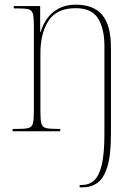

<svg xmlns="http://www.w3.org/2000/svg" viewBox="-20 -562 590 822"><path d="M321 240V230H330Q361 230 382.5 211Q404 192 415.5 144.5Q427 97 427 12V-365Q427 -440 399.5 -483.5Q372 -527 304 -527Q223 -527 188 -473.5Q153 -420 153 -334V-85Q153 -50 157 -34Q161 -18 176.5 -14Q192 -10 226 -10H238V0H34V-10H54Q87 -10 102 -14Q117 -18 121 -34Q125 -50 125 -85V-452Q125 -486 121 -502Q117 -518 103 -522Q89 -526 59 -526H39V-536H152V-425H154Q171 -481 209.5 -511.5Q248 -542 304 -542Q382 -542 418.5 -497Q455 -452 455 -359V12Q455 103 439.5 152.5Q424 202 397 221Q370 240 334 240Z"/></svg>

Font: Noto Serif Display SemiCondensed Thin
Style: Regular
Weight: 100
Width: 4
Designer: Monotype Design Team
Foundry: Monotype Imaging Inc.
Version: Version 2.009